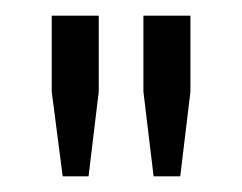

<svg xmlns="http://www.w3.org/2000/svg" viewBox="-20 -820 309 245"><path d="M60 -595 46 -703V-800H106V-703L93 -595ZM163 -703V-800H223V-703L210 -595H176Z"/></svg>

Font: Big Shoulders Display
Style: Regular
Weight: 400
Designer: Patric King
Foundry: XO Type Co
Version: Version 1.000; ttfautohint (v1.8.2)